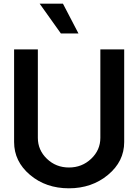

<svg xmlns="http://www.w3.org/2000/svg" viewBox="-20 -1020 764 1050"><path d="M196.8 -1000H324.2L409.2 -836.9H313ZM356.9 9.8Q231 9.8 144 -63.7Q57.1 -137.2 57.1 -243.2V-750H187V-266.1Q187 -199.2 236.6 -151.6Q286.1 -104 357.2 -104Q428.2 -104 478.5 -151.6Q528.8 -199.2 528.8 -266.1V-750H659.2V-243.2Q659.2 -137.2 570.6 -63.7Q481.9 9.8 356.9 9.8Z"/></svg>

Font: Oakes Grotesk
Style: SemiBold
Weight: 600
Designer: Samuel Oakes
Foundry: Samuel Oakes
Version: Version 1.0 | wf-rip DC20170320